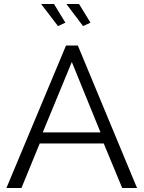

<svg xmlns="http://www.w3.org/2000/svg" viewBox="-20 -937 716 957"><path d="M309 -710H368L663 0H589L497 -222H178L87 0H12ZM481 -277 338 -628 193 -277ZM311 -917H374L431 -824L394 -807ZM185 -917H249L306 -824L269 -807Z"/></svg>

Font: Raleway Thin
Style: Regular
Weight: 400
Version: Version 4.026